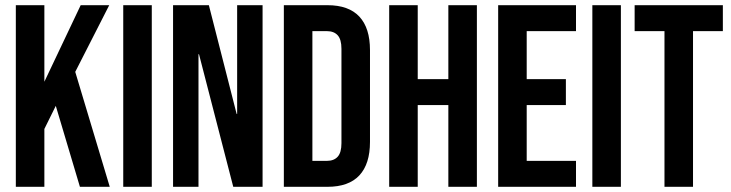

<svg xmlns="http://www.w3.org/2000/svg" viewBox="-20 -720 2818 740"><path d="M41 -700H151V-405L291 -700H401L270 -443L403 0H288L195 -312L151 -223V0H41Z M455 -700H565V0H455Z M647 -700H785L892 -281H894V-700H992V0H879L747 -511H745V0H647Z M1074 -700H1242Q1324 -700 1365 -656Q1406 -612 1406 -527V-173Q1406 -88 1365 -44Q1324 0 1242 0H1074ZM1240 -100Q1267 -100 1281.5 -116Q1296 -132 1296 -168V-532Q1296 -568 1281.5 -584Q1267 -600 1240 -600H1184V-100Z M1480 -700H1590V-415H1708V-700H1818V0H1708V-315H1590V0H1480Z M1900 -700H2200V-600H2010V-415H2161V-315H2010V-100H2200V0H1900Z M2263 -700H2373V0H2263Z M2541 -600H2426V-700H2766V-600H2651V0H2541Z"/></svg>

Font: kids-team
Style: team
Weight: 400
Designer: Ryoichi Tsunekawa, Thomas Gollenia, Laura Emeder
Foundry: Ryoichi Tsunekawa, Thomas Gollenia, Laura Emeder
Version: Version 2.000